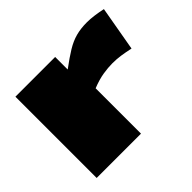

<svg xmlns="http://www.w3.org/2000/svg" viewBox="-130 -739 919 919"><g transform="rotate(-45 329.5 -280.0)"><path d="M323 -550V-465Q370 -500 404.5 -521Q439 -542 472.5 -551Q506 -560 547 -560Q570 -560 596 -556.5Q622 -553 650 -547L610 -320Q578 -327 551 -331Q524 -335 495 -335Q466 -335 431.5 -329.5Q397 -324 354 -307V0H54V-550Z"/></g></svg>

Font: Georama ExtraExtended Black
Style: Regular
Weight: 900
Width: 8
Designer: Jean-Baptiste Levee
Foundry: Production Type
Version: Version 1.000